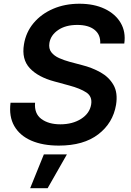

<svg xmlns="http://www.w3.org/2000/svg" viewBox="-20 -757 689 1013"><path d="M290.5 11.2Q205.6 11.2 145 -15.1Q84.5 -41.5 55.4 -92Q26.4 -142.6 35.6 -214.8H165Q160.2 -157.7 198.2 -129.4Q236.3 -101.1 298.3 -101.1Q362.8 -101.1 408 -129.9Q453.1 -158.7 460.9 -205.6Q467.8 -248 435.3 -269.3Q402.8 -290.5 346.2 -305.7L267.6 -327.1Q181.2 -350.1 137.2 -397.2Q93.3 -444.3 106.4 -522.9Q116.7 -586.9 157.2 -635.3Q197.8 -683.6 260 -710.4Q322.3 -737.3 398.9 -737.3Q476.1 -737.3 532.5 -710.4Q588.9 -683.6 616.7 -636.2Q644.5 -588.9 635.7 -527.3H508.8Q511.2 -573.7 479 -599.6Q446.8 -625.5 387.7 -625.5Q326.2 -625.5 286.9 -598.6Q247.6 -571.8 240.7 -530.8Q235.8 -500.5 251 -481.2Q266.1 -461.9 292.7 -450.2Q319.3 -438.5 348.1 -430.7L412.6 -413.6Q465.3 -400.4 510 -375.5Q554.7 -350.6 578.6 -309.1Q602.5 -267.6 592.3 -204.1Q576.2 -107.9 498.5 -48.3Q420.9 11.2 290.5 11.2ZM139.2 235.8 211.4 57.6H333L231.4 235.8Z"/></svg>

Font: Inter Semi Bold
Style: Italic
Weight: 600
Italic angle: -9.39999°
Designer: Rasmus Andersson
Foundry: rsms
Version: Version 4.000;git-3c8e0fc